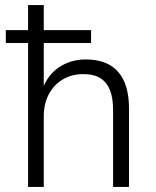

<svg xmlns="http://www.w3.org/2000/svg" viewBox="-20 -739 615 759"><path d="M91 0V-569H3V-620H91V-719H153V-620H340V-569H153V-381H146Q166 -441 212.5 -472.5Q259 -504 319 -504Q404 -504 447 -455Q490 -406 490 -310V0H427V-305Q427 -351 415 -382Q403 -413 377.5 -429.5Q352 -446 309 -446Q263 -446 227.5 -424.5Q192 -403 172.5 -365.5Q153 -328 153 -280V0Z"/></svg>

Font: Nunitoga
Style: Light
Weight: 300
Designer: Vernon Adams
Foundry: Vernon Adams
Version: Version 1.0